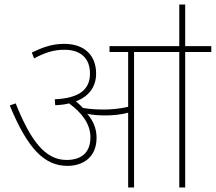

<svg xmlns="http://www.w3.org/2000/svg" viewBox="-20 -825 950 845"><path d="M405 -219C405 -261 389 -295 364 -324C387 -319 415 -317 443 -317C475 -317 511 -320 544 -329V0H570V-596H769V0H795V-596H910V-622H795V-805H769V-622H462V-596H544V-355C507 -346 468 -343 438 -343C412 -343 379 -344 345 -350C336 -360 325 -370 314 -379C373 -401 403 -445 403 -501C403 -583 350 -632 263 -632C210 -632 171 -618 120 -594L130 -568C177 -593 216 -606 263 -606C335 -606 376 -569 376 -501C376 -430 328 -393 221 -388L223 -362C245 -363 266 -365 284 -370C341 -328 378 -279 378 -221C378 -148 332 -121 273 -121C179 -121 115 -205 49 -370L23 -361C102 -169 176 -95 277 -95C342 -95 405 -130 405 -219Z"/></svg>

Font: Noto Sans Devanagari UI Thin
Style: Regular
Weight: 100
Designer: Jelle Bosma - Monotype Design Team
Foundry: Monotype Imaging Inc.
Version: Version 2.004